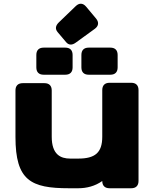

<svg xmlns="http://www.w3.org/2000/svg" viewBox="-20 -1004 821 1024"><path d="M718.8 -39.1V-523.4C718.8 -548.8 705.1 -562.5 679.7 -562.5H564.5C539.1 -562.5 525.4 -548.8 525.4 -523.4V-274.9C525.4 -189.9 487.3 -158.2 397.5 -158.2H354.5C303.7 -158.2 255.9 -179.2 255.9 -274.9V-521.5C255.9 -546.9 242.2 -560.5 216.8 -560.5H101.6C76.2 -560.5 62.5 -546.9 62.5 -521.5V-273.4C62.5 -41 144.5 0 347.7 0H397.5C441.9 0 486.8 -11.2 525.4 -38.6C525.4 -13.7 539.1 0 564.5 0H679.7C705.1 0 718.8 -13.7 718.8 -39.1ZM453.1 -605.5H568.4C593.8 -605.5 607.4 -619.1 607.4 -644.5V-710.9C607.4 -736.3 593.8 -750 568.4 -750H453.1C427.7 -750 414.1 -736.3 414.1 -710.9V-644.5C414.1 -619.1 427.7 -605.5 453.1 -605.5ZM212.9 -605.5H328.1C353.5 -605.5 367.2 -619.1 367.2 -644.5V-710.9C367.2 -736.3 353.5 -750 328.1 -750H212.9C187.5 -750 173.8 -736.3 173.8 -710.9V-644.5C173.8 -619.1 187.5 -605.5 212.9 -605.5ZM383.8 -971.2 293.5 -884.3C275.9 -867.2 273.4 -849.6 287.1 -833L332.5 -779.3C346.2 -762.7 364.3 -762.2 383.8 -776.4L485.4 -850.1C506.3 -865.2 508.8 -885.3 492.2 -905.3L439 -968.8C422.4 -988.3 402.3 -989.3 383.8 -971.2Z"/></svg>

Font: Gyrotrope Black
Style: Regular
Weight: 900
Designer: David Moles
Version: Version 1.003;Glyphs 3.3.1 (3343)